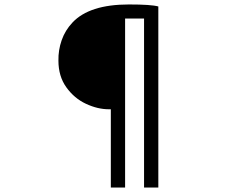

<svg xmlns="http://www.w3.org/2000/svg" viewBox="-20 -784 1040 861"><path d="M242 -512Q241 -559 256.5 -603.5Q272 -648 305 -683Q381 -764 558 -764Q658 -764 690 -755V57H626V-701H541V57H477V-294H468Q418 -294 365.5 -318.5Q313 -343 277.5 -392.5Q242 -442 242 -512Z"/></svg>

Font: Merged Yaku Han JP
Style: Regular
Weight: 400
Designer: Ryoko NISHIZUKA 西塚涼子 (kana, bopomofo & ideographs); Paul D. Hunt (Latin, Greek & Cyrillic); Sandoll Communications 산돌커뮤니
Foundry: Adobe
Version: Version 2.004